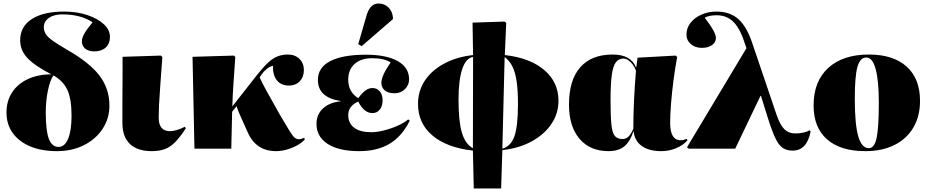

<svg xmlns="http://www.w3.org/2000/svg" viewBox="-20 -848 5294 1095"><path d="M305 14Q217 14 152.5 -13Q88 -40 52.5 -89.5Q17 -139 17 -206Q17 -272 49 -321Q81 -370 139 -397Q197 -424 273 -424Q176 -474 135.5 -518Q95 -562 95 -618Q95 -696 161 -739Q227 -782 346 -782Q418 -782 477 -762.5Q536 -743 571.5 -710.5Q607 -678 607 -638Q607 -599 583 -577Q559 -555 518 -555Q485 -555 466 -570.5Q447 -586 447 -613Q447 -631 461 -656Q475 -681 508 -721Q440 -766 335 -766Q288 -766 259 -746Q230 -726 230 -693Q230 -672 241 -654Q252 -636 281 -615.5Q310 -595 363 -564Q491 -491 547.5 -416.5Q604 -342 604 -246Q604 -172 565 -113Q526 -54 458.5 -20Q391 14 305 14ZM314 -10Q349 -10 368.5 -56.5Q388 -103 388 -188Q388 -282 365 -333.5Q342 -385 285 -418Q266 -392 253.5 -333Q241 -274 241 -206Q241 -103 258.5 -56.5Q276 -10 314 -10Z M845 14Q764 14 721 -27Q678 -68 678 -147Q678 -155 678 -184Q678 -213 678 -254.5Q678 -296 678.5 -341.5Q679 -387 679 -427Q679 -467 679 -493.5Q679 -520 679 -524L897 -531L906 -523Q899 -425 894 -359Q889 -293 887 -250Q885 -207 885 -178Q885 -100 949 -100Q985 -100 1034 -125L1040 -117Q1008 -67 979.5 -38Q951 -9 919.5 2.5Q888 14 845 14Z M1555 14Q1440 14 1393 -93Q1377 -130 1359 -168.5Q1341 -207 1329 -242L1304 -211L1299 0H1089L1078 -524L1314 -531L1322 -523Q1318 -461 1312.5 -387Q1307 -313 1305 -241L1447 -422Q1482 -466 1509 -491Q1536 -516 1563 -526.5Q1590 -537 1622 -537Q1662 -537 1687.5 -512.5Q1713 -488 1713 -449Q1713 -409 1689.5 -384.5Q1666 -360 1628 -360Q1583 -360 1559 -390Q1535 -420 1537 -473Q1498 -464 1465 -413L1461 -407Q1469 -386 1499 -331.5Q1529 -277 1576 -194Q1613 -131 1631.5 -101Q1650 -71 1661 -62.5Q1672 -54 1684 -54Q1698 -54 1714 -62L1719 -54Q1705 -36 1677.5 -20.5Q1650 -5 1617.5 4.5Q1585 14 1555 14Z M2028 14Q1913 14 1849 -27Q1785 -68 1785 -142Q1785 -195 1822 -229.5Q1859 -264 1922 -270V-272Q1793 -292 1793 -392Q1793 -463 1863.5 -499.5Q1934 -536 2067 -536Q2184 -536 2248.5 -499.5Q2313 -463 2313 -396Q2313 -362 2289 -339Q2265 -316 2230 -316Q2195 -316 2175 -332Q2155 -348 2155 -376Q2155 -416 2208 -492Q2169 -516 2103 -516Q2039 -516 2002.5 -483.5Q1966 -451 1966 -393Q1966 -324 2023 -288Q2046 -319 2065 -332.5Q2084 -346 2104 -346Q2130 -346 2146 -327Q2162 -308 2162 -276Q2162 -243 2146 -223Q2130 -203 2104 -203Q2056 -203 2023 -269Q1966 -243 1966 -192Q1966 -145 2000 -119.5Q2034 -94 2097 -94Q2130 -94 2171 -104.5Q2212 -115 2249 -131.5Q2286 -148 2308 -167L2317 -160Q2273 -71 2202.5 -28.5Q2132 14 2028 14ZM2043 -585 2023 -596 2072 -765Q2092 -828 2139 -828Q2172 -828 2194.5 -806.5Q2217 -785 2221 -749V-739Z M2682 227 2677 11Q2528 -6 2446 -75.5Q2364 -145 2364 -255Q2364 -329 2402.5 -387.5Q2441 -446 2511.5 -484.5Q2582 -523 2678 -534L2675 -719L2858 -725L2867 -717L2859 -534Q3002 -518 3083.5 -449Q3165 -380 3165 -273Q3165 -200 3124 -140Q3083 -80 3011 -41Q2939 -2 2845 8L2838 227ZM2677 -3 2678 -523Q2638 -518 2616.5 -455Q2595 -392 2595 -279Q2595 -155 2614.5 -90.5Q2634 -26 2677 -3ZM2845 0Q2894 -14 2914 -71.5Q2934 -129 2934 -254Q2934 -332 2926.5 -383.5Q2919 -435 2902.5 -468.5Q2886 -502 2858 -523Z M3451 14Q3345 14 3285 -56.5Q3225 -127 3225 -251Q3225 -391 3289 -464Q3353 -537 3474 -537Q3578 -537 3607 -464H3609L3616 -519L3833 -531L3842 -523Q3830 -459 3821 -389.5Q3812 -320 3807 -257Q3802 -194 3802 -147Q3802 -48 3862 -48Q3877 -48 3896 -56L3901 -48Q3877 -20 3836.5 -3Q3796 14 3751 14Q3681 14 3640 -15.5Q3599 -45 3594 -98H3592Q3573 -39 3539.5 -12.5Q3506 14 3451 14ZM3530 -55Q3550 -55 3564.5 -69Q3579 -83 3592 -114Q3592 -267 3607 -444Q3598 -472 3577 -493Q3556 -514 3536 -514Q3508 -514 3492 -492.5Q3476 -471 3469 -419.5Q3462 -368 3462 -279Q3462 -185 3467 -137Q3472 -89 3487 -72Q3502 -55 3530 -55Z M4598 -105 4603 -98Q4582 11 4500 11Q4467 11 4444 -4.5Q4421 -20 4401.5 -61Q4382 -102 4358 -179L4320 -301H4317L4173 0H3908L3898 -8L4237 -573L4231 -591Q4203 -682 4164.5 -721.5Q4126 -761 4067 -761Q4023 -761 3999 -747Q4063 -665 4063 -632Q4063 -607 4041 -591Q4019 -575 3983 -575Q3945 -575 3920 -596.5Q3895 -618 3895 -651Q3895 -688 3918 -717.5Q3941 -747 3980 -764.5Q4019 -782 4066 -782Q4142 -782 4190 -740Q4238 -698 4270 -603L4410 -190Q4429 -135 4453.5 -111Q4478 -87 4515 -87Q4564 -87 4598 -105Z M4915 14Q4773 14 4696.5 -53.5Q4620 -121 4620 -247Q4620 -384 4703.5 -460.5Q4787 -537 4935 -537Q5075 -537 5151 -468Q5227 -399 5227 -273Q5227 -185 5189 -120.5Q5151 -56 5081 -21Q5011 14 4915 14ZM4935 -3Q4967 -3 4979.5 -61.5Q4992 -120 4992 -262Q4992 -388 4974 -454Q4956 -520 4921 -520Q4885 -520 4870 -466.5Q4855 -413 4855 -285Q4855 -140 4874.5 -71.5Q4894 -3 4935 -3Z"/></svg>

Font: Literata 72pt Black
Style: Regular
Weight: 900
Designer: Latin by Veronika Burian and Jose Scaglione. Greek by Irene Vlachou. Cyrillic by Vera Evstafieva.
Foundry: TypeTogether
Version: Version 3.002